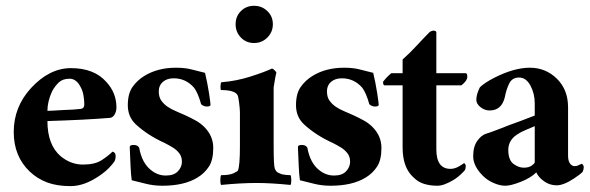

<svg xmlns="http://www.w3.org/2000/svg" viewBox="-20 -625 2008 653"><path d="M141.3 -248Q144 -248 159.3 -248.7Q174.7 -249.3 193.3 -250.7Q236 -252 254.7 -254.7Q266.7 -256 266.7 -270Q266.7 -284 264 -300Q261.3 -316 254.7 -328Q240 -357.3 216.7 -357.3Q193.3 -357.3 180 -344.7Q166.7 -332 157.3 -314.7Q141.3 -280 141.3 -248ZM352 -224Q272 -217.3 141.3 -213.3Q141.3 -132 186.7 -93.3Q221.3 -65.3 262 -65.3Q302.7 -65.3 325.3 -80Q348 -94.7 362.7 -109.3Q373.3 -106.7 373.3 -94.7Q373.3 -82.7 368.7 -75.3Q364 -68 350.7 -54Q337.3 -40 317.3 -26.7Q266.7 8 220 8Q173.3 8 140 -4.7Q106.7 -17.3 81.3 -41.3Q26.7 -93.3 26.7 -176Q26.7 -261.3 85.3 -325.3Q148 -393.3 221.3 -393.3Q300 -393.3 341.3 -346.7Q376 -309.3 376 -260Q376 -245.3 369.3 -234.7Q362.7 -224 352 -224Z M421.3 -125.3Q421.3 -132 434.7 -132Q448 -132 453.3 -122.7Q462.7 -70.7 493.3 -46.7Q516 -28 544 -28Q572 -28 585.3 -42.7Q598.7 -57.3 598.7 -74.7Q598.7 -92 590 -103.3Q581.3 -114.7 568.7 -122.7Q556 -130.7 540 -138.7Q481.3 -165.3 441.3 -202.7Q414.7 -228 414.7 -267.3Q414.7 -306.7 430.7 -329.3Q446.7 -352 470.7 -366.7Q516 -394.7 578.7 -394.7Q609.3 -394.7 632 -388.7Q654.7 -382.7 677.3 -377.3Q685.3 -344 690.7 -309.3Q696 -274.7 696 -268.7Q696 -262.7 684 -262.7Q672 -262.7 664 -270.7Q653.3 -309.3 640 -326.7Q612 -358.7 570.7 -358.7Q548 -358.7 534 -346.7Q520 -334.7 520 -314.7Q520 -294.7 528.7 -282.7Q537.3 -270.7 550 -262Q562.7 -253.3 578.7 -246.7Q594.7 -240 610.7 -232.7Q626.7 -225.3 644 -216Q661.3 -206.7 674.7 -193.3Q705.3 -162.7 705.3 -122Q705.3 -81.3 690.7 -58.7Q676 -36 652 -21.3Q606.7 6.7 532 6.7Q501.3 6.7 473.3 -0.7Q445.3 -8 428 -12Q425.3 -30.7 424 -60.7Q422.7 -90.7 422 -106Q421.3 -121.3 421.3 -125.3Z M920 -377.3Q917.3 -370.7 910.7 -328V-128Q910.7 -61.3 914.7 -51.3Q918.7 -41.3 925.3 -38Q932 -34.7 940 -32Q953.3 -29.3 968 -29.3Q970.7 -24 970.7 -12Q970.7 0 968 4Q901.3 -2.7 853.3 -2.7Q798.7 -2.7 732 4Q729.3 0 729.3 -12Q729.3 -24 732 -29.3Q760 -29.3 773.3 -35.3Q786.7 -41.3 789.3 -45.3Q796 -61.3 796 -128V-242.7Q796 -253.3 793.3 -274.7Q790.7 -296 788 -301.3Q778.7 -318.7 732 -318.7Q729.3 -320 730 -332.7Q730.7 -345.3 733.3 -345.3Q784 -349.3 832 -364.7Q880 -380 905.3 -392Q909.3 -390.7 914.7 -385.3Q920 -380 920 -377.3ZM781.3 -542.7Q781.3 -569.3 799.3 -587.3Q817.3 -605.3 844 -605.3Q870.7 -605.3 889.3 -587.3Q908 -569.3 908 -542.7Q908 -516 889.3 -497.3Q870.7 -478.7 844 -478.7Q817.3 -478.7 799.3 -497.3Q781.3 -516 781.3 -542.7Z M993.3 -125.3Q993.3 -132 1006.7 -132Q1020 -132 1025.3 -122.7Q1034.7 -70.7 1065.3 -46.7Q1088 -28 1116 -28Q1144 -28 1157.3 -42.7Q1170.7 -57.3 1170.7 -74.7Q1170.7 -92 1162 -103.3Q1153.3 -114.7 1140.7 -122.7Q1128 -130.7 1112 -138.7Q1053.3 -165.3 1013.3 -202.7Q986.7 -228 986.7 -267.3Q986.7 -306.7 1002.7 -329.3Q1018.7 -352 1042.7 -366.7Q1088 -394.7 1150.7 -394.7Q1181.3 -394.7 1204 -388.7Q1226.7 -382.7 1249.3 -377.3Q1257.3 -344 1262.7 -309.3Q1268 -274.7 1268 -268.7Q1268 -262.7 1256 -262.7Q1244 -262.7 1236 -270.7Q1225.3 -309.3 1212 -326.7Q1184 -358.7 1142.7 -358.7Q1120 -358.7 1106 -346.7Q1092 -334.7 1092 -314.7Q1092 -294.7 1100.7 -282.7Q1109.3 -270.7 1122 -262Q1134.7 -253.3 1150.7 -246.7Q1166.7 -240 1182.7 -232.7Q1198.7 -225.3 1216 -216Q1233.3 -206.7 1246.7 -193.3Q1277.3 -162.7 1277.3 -122Q1277.3 -81.3 1262.7 -58.7Q1248 -36 1224 -21.3Q1178.7 6.7 1104 6.7Q1073.3 6.7 1045.3 -0.7Q1017.3 -8 1000 -12Q997.3 -30.7 996 -60.7Q994.7 -90.7 994 -106Q993.3 -121.3 993.3 -125.3Z M1282.7 -346.7Q1293.3 -361.3 1310.7 -376H1349.3V-422.7Q1374.7 -445.3 1398 -470.7Q1421.3 -496 1441.3 -516Q1449.3 -521.3 1456 -520.7Q1462.7 -520 1464 -516V-376H1564Q1569.3 -376 1569.3 -363.3Q1569.3 -350.7 1549.3 -334.7H1464V-117.3Q1464 -50.7 1512 -50.7Q1526.7 -50.7 1541.3 -59.3Q1556 -68 1558.7 -70.7Q1564 -65.3 1564 -61.3Q1564 -49.3 1559.3 -44Q1554.7 -38.7 1546 -30.7Q1537.3 -22.7 1525.3 -14.7Q1490.7 6.7 1467.3 6.7Q1444 6.7 1423.3 0.7Q1402.7 -5.3 1386.7 -21.3Q1349.3 -54.7 1349.3 -122.7V-334.7H1286.7Q1282.7 -337.3 1282.7 -346.7Z M1761.3 -54.7Q1778.7 -54.7 1788.7 -62Q1798.7 -69.3 1798.7 -73.3V-196Q1784 -189.3 1768.7 -183.3Q1753.3 -177.3 1737.3 -166.7Q1708 -146.7 1708.7 -113.3Q1709.3 -80 1726.7 -67.3Q1744 -54.7 1761.3 -54.7ZM1958.7 -68Q1965.3 -64 1965.3 -56Q1965.3 -48 1961.3 -40Q1953.3 -32 1933.3 -18.7Q1897.3 5.3 1873.3 5.3Q1849.3 5.3 1830 -8.7Q1810.7 -22.7 1804 -38.7Q1785.3 -20 1751.3 -6.7Q1717.3 6.7 1698.7 6.7Q1680 6.7 1658.7 -2.7Q1637.3 -12 1622.7 -26.7Q1589.3 -60 1589.3 -93.3Q1589.3 -126.7 1603.3 -146Q1617.3 -165.3 1632.7 -170Q1648 -174.7 1668.7 -182.7Q1689.3 -190.7 1713.3 -200Q1744 -210.7 1798.7 -232V-273.3Q1798.7 -306.7 1784 -334Q1769.3 -361.3 1745.3 -361.3Q1721.3 -361.3 1711.3 -340Q1701.3 -318.7 1697.3 -296Q1686.7 -249.3 1645.3 -249.3Q1628 -249.3 1614 -260.7Q1600 -272 1600 -285.3Q1600 -304 1612 -328Q1626.7 -342.7 1660 -360Q1728 -394.7 1782 -394.7Q1836 -394.7 1874 -357.3Q1912 -320 1912 -260V-96Q1912 -77.3 1918.7 -68.7Q1925.3 -60 1934 -60Q1942.7 -60 1949.3 -64Z"/></svg>

Font: Ramaraja
Style: Regular
Weight: 400
Designer: Appaji Ambarisha Darbha
Foundry: Andhrapradesh Society for Knowledge Networks
Version: Version 1.0.4; ttfautohint (v1.2.25-373a) -l 7 -r 28 -G 50 -